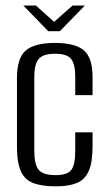

<svg xmlns="http://www.w3.org/2000/svg" viewBox="-20 -658 387 687"><path d="M180.2 8.7Q130.7 8.7 99.9 -2.6Q69.1 -14 54.9 -44.7Q40.7 -75.5 40.7 -134V-378Q40.7 -450.8 72.5 -477.6Q104.3 -504.4 176.6 -504.4Q248.2 -504.4 279.7 -478.2Q311.2 -452 311.2 -381.5V-317.5H249.2V-383.7Q249.2 -427.1 235.1 -446.4Q220.9 -465.7 176.6 -465.7Q133.3 -465.7 118 -446.4Q102.7 -427.1 102.7 -383.7V-117.7Q102.7 -70.1 118 -50.8Q133.3 -31.4 179.5 -31.4Q220.9 -31.4 235.1 -50Q249.2 -68.7 249.2 -117.7V-184.5H311.2V-134.2Q311.2 -76.9 297.3 -45.8Q283.4 -14.7 254.4 -3Q225.3 8.7 180.2 8.7ZM152.6 -546.4 63.5 -638.2H108.6L173.5 -579.8L239.8 -638.2H283.6L194.3 -546.4Z"/></svg>

Font: Alumni Sans SC Thin
Style: Regular
Weight: 100
Designer: Robert E. Leuschke
Foundry: Robert E. Leuschke
Version: Version 1.018